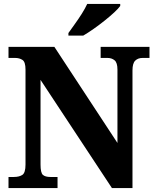

<svg xmlns="http://www.w3.org/2000/svg" viewBox="-20 -951 787 971"><path d="M23 0V-56H50Q77 -56 93 -66.5Q109 -77 109 -119V-599Q109 -638 93.5 -648Q78 -658 57 -658H23V-714H255L574 -228V-599Q574 -634 559.5 -646Q545 -658 524 -658H489V-714H736V-658H701Q678 -658 664 -644.5Q650 -631 650 -595V0H546L185 -547V-119Q185 -77 197 -66.5Q209 -56 235 -56H271V0ZM326 -784Q340 -804 358.5 -829.5Q377 -855 394 -882Q411 -909 421 -931H588V-921Q579 -908 558 -888.5Q537 -869 509.5 -847Q482 -825 453.5 -805Q425 -785 401 -771H326Z"/></svg>

Font: Noto Serif Myanmar SemiCondensed ExtraBold
Style: Regular
Weight: 800
Width: 4
Designer: Ben Mitchell and the Monotype Design Team
Foundry: Monotype Imaging Inc.
Version: Version 2.106; ttfautohint (v1.8.4.7-5d5b)